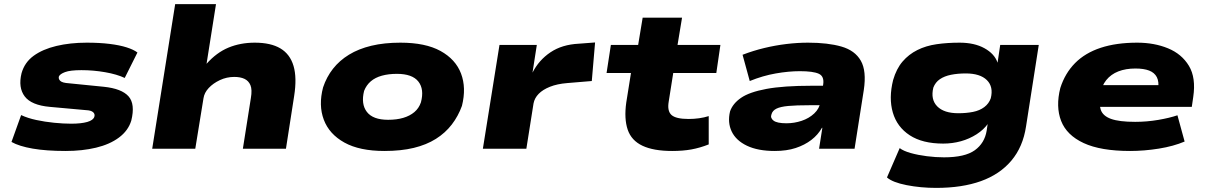

<svg xmlns="http://www.w3.org/2000/svg" viewBox="-20 -725 5879 936"><path d="M300 11Q206 11 139.5 -0.5Q73 -12 36 -33L83 -164Q115 -149 157 -140Q199 -131 244 -126.5Q289 -122 327 -122Q376 -122 405.5 -130.5Q435 -139 440 -156Q444 -169 434 -178Q424 -187 400 -188L223 -204Q133 -212 100.5 -255Q68 -298 85 -368Q100 -421 144 -453Q188 -485 255 -501Q322 -517 403 -517Q465 -517 514 -511Q563 -505 597.5 -494Q632 -483 650 -469L588 -345Q550 -363 492.5 -373Q435 -383 377 -383Q322 -383 297 -373.5Q272 -364 267 -352Q264 -340 274 -330.5Q284 -321 316 -319L486 -302Q573 -293 606.5 -255.5Q640 -218 620 -137Q605 -88 560 -54.5Q515 -21 448 -5Q381 11 300 11Z M722 0 834 -705H1033L987 -414Q1036 -469 1094 -493Q1152 -517 1222 -517Q1300 -517 1347 -489Q1394 -461 1411 -403.5Q1428 -346 1414 -257L1374 0H1164L1203 -247Q1210 -288 1201 -309.5Q1192 -331 1172 -340.5Q1152 -350 1122 -350Q1085 -350 1052 -334.5Q1019 -319 997.5 -296Q976 -273 972 -246L932 0Z M1854 11Q1733 11 1659 -30Q1585 -71 1558.5 -141.5Q1532 -212 1555 -299Q1572 -350 1603.5 -390Q1635 -430 1681.5 -458.5Q1728 -487 1790.5 -502Q1853 -517 1932 -517Q2054 -517 2127.5 -476.5Q2201 -436 2227.5 -366.5Q2254 -297 2232 -209Q2214 -159 2182.5 -118Q2151 -77 2105 -48Q2059 -19 1997 -4Q1935 11 1854 11ZM1872 -141Q1914 -141 1946 -150.5Q1978 -160 2000 -178.5Q2022 -197 2032 -226Q2049 -290 2019.5 -327.5Q1990 -365 1915 -365Q1874 -365 1841.5 -356Q1809 -347 1787.5 -328.5Q1766 -310 1755 -282Q1739 -218 1768.5 -179.5Q1798 -141 1872 -141Z M2334 0 2415 -506H2597L2576 -371Q2607 -432 2663.5 -470Q2720 -508 2802 -512L2881 -518L2865 -330L2745 -320Q2696 -316 2661 -302Q2626 -288 2606 -267.5Q2586 -247 2581 -221L2546 0Z M3257 11Q3166 11 3112 -14.5Q3058 -40 3040 -93Q3022 -146 3033 -225L3056 -369H2937L2958 -506H3091L3113 -639H3305L3283 -506H3492L3472 -369H3262L3240 -230Q3232 -184 3253.5 -164.5Q3275 -145 3337 -145Q3363 -145 3388 -148.5Q3413 -152 3435 -159V-21Q3392 -4 3350.5 3.5Q3309 11 3257 11Z M3757 11Q3675 11 3621.5 -14.5Q3568 -40 3547 -84Q3526 -128 3539 -182Q3552 -220 3592.5 -248Q3633 -276 3716 -291.5Q3799 -307 3938 -307H4023L4009 -212H3924Q3862 -212 3823.5 -208.5Q3785 -205 3765.5 -195.5Q3746 -186 3741 -168Q3734 -150 3751 -137Q3768 -124 3814 -124Q3852 -124 3888 -136Q3924 -148 3949.5 -172Q3975 -196 3980 -229L3993 -313Q3999 -353 3971.5 -365.5Q3944 -378 3879 -378Q3825 -378 3762 -367Q3699 -356 3635 -330L3600 -458Q3652 -478 3706 -491Q3760 -504 3814 -510.5Q3868 -517 3919 -517Q4016 -517 4082 -498Q4148 -479 4176.5 -429Q4205 -379 4191 -286L4146 0H3973L3989 -102H3987Q3968 -68 3935.5 -43Q3903 -18 3859 -3.5Q3815 11 3757 11Z M4544 191Q4468 191 4399.5 177.5Q4331 164 4304 140L4366 -3Q4384 11 4419.5 21Q4455 31 4498.5 36.5Q4542 42 4582 42Q4684 42 4732 7.5Q4780 -27 4790 -88L4795 -122L4797 -123Q4776 -93 4741 -70.5Q4706 -48 4664.5 -36.5Q4623 -25 4578 -25Q4477 -25 4415 -65.5Q4353 -106 4332.5 -176.5Q4312 -247 4334 -335Q4350 -390 4380 -425Q4410 -460 4452 -481Q4494 -502 4546 -509.5Q4598 -517 4658 -517Q4730 -517 4779 -490Q4828 -463 4843 -420V-418L4856 -506H5044L4982 -109Q4967 -9 4910.5 58Q4854 125 4762 158Q4670 191 4544 191ZM4652 -173Q4691 -173 4723.5 -179.5Q4756 -186 4778.5 -203Q4801 -220 4810 -246Q4824 -302 4791 -334.5Q4758 -367 4688 -367Q4649 -367 4616.5 -360.5Q4584 -354 4562 -339Q4540 -324 4530 -298Q4516 -240 4549 -206.5Q4582 -173 4652 -173Z M5489 11Q5346 11 5263 -27.5Q5180 -66 5153 -135.5Q5126 -205 5149 -296Q5172 -368 5221 -417.5Q5270 -467 5346 -492Q5422 -517 5524 -517Q5607 -517 5674 -489.5Q5741 -462 5776 -404Q5811 -346 5797 -252L5790 -204H5304L5321 -310H5648L5626 -289Q5631 -327 5619.5 -349Q5608 -371 5582 -381Q5556 -391 5515 -391Q5468 -391 5432 -377Q5396 -363 5373 -334.5Q5350 -306 5343 -262L5344 -267Q5336 -221 5346 -190.5Q5356 -160 5396 -145.5Q5436 -131 5514 -131Q5571 -131 5626.5 -140.5Q5682 -150 5720 -163L5755 -35Q5701 -12 5629.5 -0.5Q5558 11 5489 11Z"/></svg>

Font: Nunito Sans 7pt Expanded Black
Style: Italic
Weight: 900
Width: 7
Italic angle: -9°
Designer: Vernon Adams
Foundry: Vernon Adams
Version: Version 3.101;gftools[0.9.27]